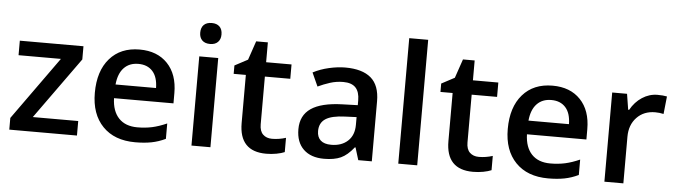

<svg xmlns="http://www.w3.org/2000/svg" viewBox="-48 -954 4080 1158"><g transform="rotate(5 1992.5 -375.0)"><path d="M442.9 0H33.2V-70.8L306.2 -452.1H49.8V-540H435.1V-460L168 -87.9H442.9Z M795.9 9.8Q669.9 9.8 598.9 -63.7Q527.8 -137.2 527.8 -266.1Q527.8 -398.4 593.8 -474.1Q659.7 -549.8 774.9 -549.8Q881.8 -549.8 943.8 -484.9Q1005.9 -419.9 1005.9 -306.2V-244.1H646Q648.4 -165.5 688.5 -123.3Q728.5 -81.1 801.3 -81.1Q849.1 -81.1 890.4 -90.1Q931.6 -99.1 979 -120.1V-26.9Q937 -6.8 894 1.5Q851.1 9.8 795.9 9.8ZM774.9 -462.9Q720.2 -462.9 687.3 -428.2Q654.3 -393.6 647.9 -327.1H893.1Q892.1 -394 860.8 -428.5Q829.6 -462.9 774.9 -462.9Z M1251 0H1136.2V-540H1251ZM1129.4 -683.1Q1129.4 -713.9 1146.2 -730.5Q1163.1 -747.1 1194.3 -747.1Q1224.6 -747.1 1241.5 -730.5Q1258.3 -713.9 1258.3 -683.1Q1258.3 -653.8 1241.5 -637Q1224.6 -620.1 1194.3 -620.1Q1163.1 -620.1 1146.2 -637Q1129.4 -653.8 1129.4 -683.1Z M1616.2 -83Q1658.2 -83 1700.2 -96.2V-9.8Q1681.2 -1.5 1651.1 4.2Q1621.1 9.8 1588.9 9.8Q1425.8 9.8 1425.8 -162.1V-453.1H1352.1V-503.9L1431.2 -545.9L1470.2 -660.2H1541V-540H1694.8V-453.1H1541V-164.1Q1541 -122.6 1561.8 -102.8Q1582.5 -83 1616.2 -83Z M2146 0 2123 -75.2H2119.1Q2080.1 -25.9 2040.5 -8.1Q2001 9.8 1939 9.8Q1859.4 9.8 1814.7 -33.2Q1770 -76.2 1770 -154.8Q1770 -238.3 1832 -280.8Q1894 -323.2 2021 -327.1L2114.3 -330.1V-358.9Q2114.3 -410.6 2090.1 -436.3Q2065.9 -461.9 2015.1 -461.9Q1973.6 -461.9 1935.5 -449.7Q1897.5 -437.5 1862.3 -420.9L1825.2 -502.9Q1869.1 -525.9 1921.4 -537.8Q1973.6 -549.8 2020 -549.8Q2123 -549.8 2175.5 -504.9Q2228 -460 2228 -363.8V0ZM1975.1 -78.1Q2037.6 -78.1 2075.4 -113Q2113.3 -147.9 2113.3 -210.9V-257.8L2043.9 -254.9Q1962.9 -252 1926 -227.8Q1889.2 -203.6 1889.2 -153.8Q1889.2 -117.7 1910.6 -97.9Q1932.1 -78.1 1975.1 -78.1Z M2502.9 0H2388.2V-759.8H2502.9Z M2868.2 -83Q2910.2 -83 2952.1 -96.2V-9.8Q2933.1 -1.5 2903.1 4.2Q2873 9.8 2840.8 9.8Q2677.7 9.8 2677.7 -162.1V-453.1H2604V-503.9L2683.1 -545.9L2722.2 -660.2H2793V-540H2946.8V-453.1H2793V-164.1Q2793 -122.6 2813.7 -102.8Q2834.5 -83 2868.2 -83Z M3295.9 9.8Q3169.9 9.8 3098.9 -63.7Q3027.8 -137.2 3027.8 -266.1Q3027.8 -398.4 3093.8 -474.1Q3159.7 -549.8 3274.9 -549.8Q3381.8 -549.8 3443.8 -484.9Q3505.9 -419.9 3505.9 -306.2V-244.1H3146Q3148.4 -165.5 3188.5 -123.3Q3228.5 -81.1 3301.3 -81.1Q3349.1 -81.1 3390.4 -90.1Q3431.6 -99.1 3479 -120.1V-26.9Q3437 -6.8 3394 1.5Q3351.1 9.8 3295.9 9.8ZM3274.9 -462.9Q3220.2 -462.9 3187.3 -428.2Q3154.3 -393.6 3147.9 -327.1H3393.1Q3392.1 -394 3360.8 -428.5Q3329.6 -462.9 3274.9 -462.9Z M3910.2 -549.8Q3944.8 -549.8 3967.3 -544.9L3956.1 -438Q3931.6 -443.8 3905.3 -443.8Q3836.4 -443.8 3793.7 -398.9Q3751 -354 3751 -282.2V0H3636.2V-540H3726.1L3741.2 -444.8H3747.1Q3773.9 -493.2 3817.1 -521.5Q3860.4 -549.8 3910.2 -549.8Z"/></g></svg>

Font: JBL Sans
Style: Semibold
Weight: 600
Version: Version 1.10